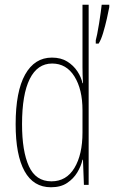

<svg xmlns="http://www.w3.org/2000/svg" viewBox="-20 -780 481 810"><path d="M195 10Q121 10 83.5 -58Q46 -126 46 -256Q46 -394 86 -465.5Q126 -537 199 -537Q237 -537 263.5 -520.5Q290 -504 306.5 -479Q323 -454 328 -429H330Q329 -448 328.5 -464.5Q328 -481 328 -497V-760H354V0H334L330 -106H328Q322 -79 306 -52.5Q290 -26 263 -8Q236 10 195 10ZM197 -15Q260 -15 294 -71.5Q328 -128 328 -221V-315Q328 -403 294 -457.5Q260 -512 200 -512Q138 -512 105.5 -447Q73 -382 73 -256Q73 -142 102 -78.5Q131 -15 197 -15ZM441 -750Q438 -733 431 -702Q424 -671 415 -641Q406 -611 396 -596H384V-610Q386 -616 390 -636Q394 -656 398 -681Q402 -706 405 -728Q408 -750 409 -760H441Z"/></svg>

Font: Noto Sans Gujarati ExtraCondensed Thin
Style: Regular
Weight: 100
Width: 2
Designer: Jelle Bosma - Monotype Design Team, Universal Thirst
Foundry: Monotype Imaging Inc.
Version: Version 2.106; ttfautohint (v1.8.4.7-5d5b)